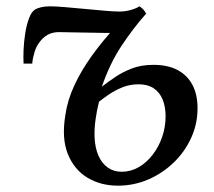

<svg xmlns="http://www.w3.org/2000/svg" viewBox="-20 -576 678 607"><path d="M82 -375H54.5Q53.5 -392.5 54.5 -418.2Q55.5 -444 59.8 -470.8Q64 -497.5 71.8 -518.2Q79.5 -539 91.5 -546.5Q97.5 -550 109.8 -553Q122 -556 139 -556Q155.5 -556 185 -553.5Q214.5 -551 248.5 -547.8Q282.5 -544.5 312 -542Q341.5 -539.5 358 -539.5Q376 -539.5 393.5 -544.5Q411 -549.5 421 -556Q424.5 -553.5 427.5 -551.2Q430.5 -549 434 -545Q437.5 -541 442 -533Q398.5 -483.5 362.8 -429Q327 -374.5 302 -302Q321.5 -317 344.8 -332.8Q368 -348.5 397.5 -359.8Q427 -371 465.5 -371Q510 -371 541 -354.8Q572 -338.5 588.2 -308Q604.5 -277.5 604.5 -233.5Q604.5 -184 584.2 -139.8Q564 -95.5 528.5 -61.5Q493 -27.5 447.8 -8.2Q402.5 11 353 11Q298.5 11 256.5 -14.2Q214.5 -39.5 194.5 -89Q174.5 -138.5 186.5 -211.5Q193 -258.5 214.8 -305.5Q236.5 -352.5 270.2 -399.5Q304 -446.5 346.5 -492.5L336 -472Q333 -471.5 317.5 -471.8Q302 -472 280 -472.5Q258 -473 234.8 -473.2Q211.5 -473.5 193 -474Q174.5 -474.5 166.5 -474.5Q146 -474.5 130.8 -466Q115.5 -457.5 104.5 -442Q94.5 -429.5 88.8 -410Q83 -390.5 82 -375ZM364.5 -33Q393 -33 418 -47.2Q443 -61.5 462.2 -86.2Q481.5 -111 492.5 -142.5Q503.5 -174 503.5 -208.5Q503.5 -238.5 494.2 -261.2Q485 -284 466 -296.8Q447 -309.5 418 -309.5Q391.5 -309.5 368.5 -300.5Q345.5 -291.5 326.5 -278.8Q307.5 -266 293 -254.5Q286 -226.5 282 -197.8Q278 -169 279 -142Q280.5 -108.5 291.2 -84Q302 -59.5 320.8 -46.2Q339.5 -33 364.5 -33Z"/></svg>

Font: Merriweather 48pt
Style: Italic
Weight: 400
Italic angle: -7.8°
Version: Version 2.101